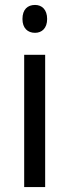

<svg xmlns="http://www.w3.org/2000/svg" viewBox="-20 -758 281 778"><path d="M122 -738C92 -738 71 -720 71 -681C71 -644 92 -625 122 -625C150 -625 171 -644 171 -681C171 -719 150 -738 122 -738ZM163 -536H78V0H163Z"/></svg>

Font: Noto Sans Myanmar UI SemiCondensed
Style: Regular
Weight: 400
Width: 4
Designer: Monotype Design Team
Foundry: Monotype Imaging Inc.
Version: Version 2.103